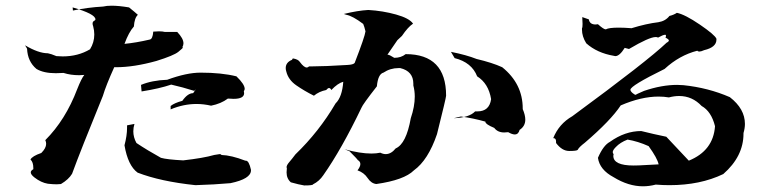

<svg xmlns="http://www.w3.org/2000/svg" viewBox="-20 -705 2710 674"><path d="M179 -58Q166 -58 148 -60Q124 -64 101 -82Q88 -92 88 -100Q88 -106 97 -111V-115Q97 -136 87 -145Q93 -157 125 -168Q142 -185 142 -200Q142 -207 139 -213Q210 -284 251 -392Q266 -430 276 -442L258 -441Q228 -441 203 -449L176 -448Q133 -448 108 -463Q77 -489 75 -534L68 -546Q115 -518 148 -518Q159 -516 178 -508L200 -507Q254 -507 296 -532Q311 -556 311 -584Q311 -598 307 -613Q305 -618 305 -622Q305 -629 310 -631.5Q315 -634 315 -637Q315 -656 235 -679L236 -668Q287 -679 342 -682Q354 -685 372 -685Q397 -685 433 -679Q453 -663 464 -653Q452 -642 450 -612Q432 -592 417 -551Q458 -555 505 -566Q516 -567 518 -594L538 -595Q551 -595 558 -593H602Q624 -570 624 -553Q624 -546 620 -539H621Q622 -539 622 -538Q622 -536 606 -523Q590 -510 529 -491Q450 -469 387 -469H381Q352 -405 341 -368Q263 -177 233 -95Q221 -75 194 -59ZM666 -55Q543 -68 463 -99Q429 -124 417 -195Q426 -229 426 -256V-265L452 -270Q448 -257 448 -244Q448 -223 459 -203Q498 -177 545 -151Q566 -145 623 -142Q694 -150 732 -161L751 -164Q757 -164 757 -161Q792 -160 841 -141H843Q854 -141 861 -109V-107Q861 -77 789 -62Q734 -57 666 -55ZM579 -321V-333Q593 -344 620 -351Q639 -378 658 -378L667 -391Q666 -391 662 -386Q621 -399 581 -408Q540 -394 477 -384L475 -407Q513 -423 567 -425Q635 -450 684 -450Q758 -450 810 -437Q839 -409 839 -393Q839 -389 836 -385L837 -378Q837 -358 800 -358L780 -359Q756 -341 721 -334Q695 -340 670 -340Q624 -340 579 -321Z M1048 -54Q1029 -57 1001 -65Q986 -78 986 -100L987 -114L986 -118Q986 -125 995.5 -136Q1005 -147 1017 -163Q1100 -243 1158 -342Q1181 -364 1185 -418Q1166 -413 1143 -389Q1140 -396 1135 -396Q1131 -396 1125 -389Q1100 -384 1082 -369Q1048 -386 1020 -405.5Q992 -425 985 -454Q983 -460 983 -466Q983 -486 1005 -495L1008 -500Q1027 -497 1033 -487Q1047 -468 1057 -468Q1061 -468 1065 -472H1078Q1119 -472 1200 -477Q1220 -478 1225 -484Q1261 -577 1263 -595Q1259 -612 1255 -621Q1218 -649 1196 -653L1187 -656Q1236 -668 1273 -670Q1324 -667 1370.5 -654Q1417 -641 1430 -622Q1412 -610 1391 -579L1375 -564L1340 -513H1341Q1347 -513 1364 -502Q1388 -502 1404 -515Q1546 -515 1546 -369Q1546 -362 1514 -234Q1483 -143 1433 -107Q1399 -73 1301 -59Q1283 -61 1270.5 -80Q1258 -99 1235 -107Q1245 -120 1245 -129Q1245 -138 1236 -143Q1235 -146 1207 -174L1190 -181Q1244 -166 1284 -166Q1301 -166 1315 -169Q1325 -164 1334 -164Q1353 -164 1369 -184Q1406 -200 1422 -290Q1436 -331 1436 -366Q1436 -386 1431 -405V-411Q1431 -455 1385 -466H1379Q1350 -466 1326 -450Q1307 -445 1303 -402Q1253 -338 1249 -327Q1179 -181 1115 -90Q1101 -69 1079 -58Q1079 -54 1048 -54ZM1787 -233Q1778 -233 1764 -241L1750 -240Q1727 -240 1715 -256Q1684 -269 1684 -277V-278Q1642 -290 1598 -296L1573 -290Q1627 -292 1648 -314H1656Q1698 -314 1704 -357Q1695 -412 1655 -437Q1636 -486 1576 -501L1563 -523Q1618 -512 1653 -498Q1708 -485 1743 -469Q1815 -411 1815 -324V-322Q1824 -301 1824 -285Q1824 -262 1804 -249Q1800 -233 1787 -233Z M2237 -51Q2186 -51 2134 -83Q2085 -109 2079 -151Q2098 -195 2121 -207Q2174 -245 2231 -245Q2275 -234 2319 -225L2398 -141Q2484 -176 2490 -262Q2477 -314 2443 -333Q2410 -368 2364 -368Q2347 -368 2328 -363Q2311 -366 2292 -366Q2231 -366 2159 -335Q2124 -282 2033 -204Q2012 -188 2008 -179Q2005 -175 1978 -175Q1953 -175 1932 -203V-208Q1932 -220 1923 -220H1922Q1942 -270 1989 -297Q2253 -491 2320 -555Q2328 -559 2328 -563Q2328 -567 2316 -573Q2318 -577 2318 -579Q2318 -583 2315 -583Q2308 -583 2290 -573Q2287 -575 2282 -575Q2259 -575 2188 -533L2173 -537Q2155 -508 2140 -508L2135 -509Q2076 -519 2038 -553Q2023 -577 2023 -601V-606Q2025 -608 2025 -621L2024 -645L2047 -637Q2050 -619 2071 -619L2079 -620Q2099 -602 2106 -602H2107Q2117 -608 2152 -608Q2171 -608 2197 -606Q2249 -622 2291 -627Q2316 -631 2330 -649Q2346 -653 2356 -660Q2385 -654 2437 -618.5Q2489 -583 2495 -569V-566Q2495 -539 2452 -529Q2441 -524 2435 -524Q2430 -524 2428 -527Q2365 -511 2313 -463Q2193 -404 2193 -390Q2193 -385 2200.5 -378.5Q2208 -372 2212 -372H2211Q2211 -373 2241 -386Q2303 -407 2357 -407L2379 -406Q2466 -397 2542 -364Q2595 -323 2595 -270Q2595 -255 2590 -238V-236Q2590 -156 2519 -94Q2438 -55 2330 -55Q2306 -55 2282 -57Q2259 -51 2237 -51ZM2204 -124Q2222 -124 2244 -125.5Q2266 -127 2292 -128Q2288 -149 2257 -192Q2219 -209 2183 -215Q2157 -205 2142 -189Q2131 -178 2131 -171Q2131 -167 2134 -164L2133 -158Q2133 -124 2204 -124Z"/></svg>

Font: Xiangcui Kesong Xiangcui Kesong
Style: Regular
Weight: 400
Version: Version 1.501;March 28, 2024;FontCreator 14.0.0.2814 64-bit